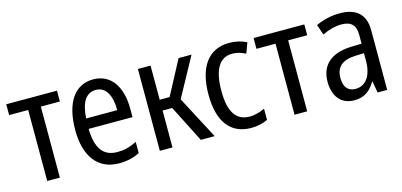

<svg xmlns="http://www.w3.org/2000/svg" viewBox="-55 -877 2545 1217"><g transform="rotate(-15 1217.5 -268.5)"><path d="M138 0H221V-466H346V-537H13V-466H138Z M609 10C658 10 705 0 744 -21V-95C700 -71 659 -62 617 -62C524 -62 480 -122 477 -251H765V-308C765 -447 704 -547 585 -547C466 -547 393 -447 393 -265C393 -96 467 10 609 10ZM479 -319C485 -425 521 -478 584 -478C655 -478 683 -407 683 -319Z M877 0H960V-242H1023L1146 0H1237L1089 -281L1229 -537H1144L1025 -313H960V-537H877Z M1476 10C1511 10 1555 2 1584 -14V-87C1551 -71 1516 -62 1485 -62C1394 -62 1352 -130 1352 -265C1352 -404 1395 -476 1478 -476C1509 -476 1536 -468 1566 -453L1591 -521C1559 -538 1520 -547 1477 -547C1339 -547 1267 -441 1267 -264C1267 -83 1342 10 1476 10Z M1761 0H1844V-466H1969V-537H1636V-466H1761Z M2153 10C2214 10 2256 -17 2290 -75H2293L2306 0H2369V-391C2369 -495 2313 -547 2202 -547C2149 -547 2096 -535 2046 -512L2069 -444C2114 -465 2155 -476 2194 -476C2258 -476 2288 -448 2288 -383V-325L2216 -323C2086 -318 2017 -255 2017 -147C2017 -57 2061 10 2153 10ZM2178 -58C2130 -58 2102 -88 2102 -149C2102 -220 2142 -257 2229 -261L2287 -263V-213C2287 -113 2243 -58 2178 -58Z"/></g></svg>

Font: Noto Sans Condensed
Style: Regular
Weight: 400
Width: 3
Designer: Monotype Design Team
Foundry: Monotype Imaging Inc.
Version: Version 2.013